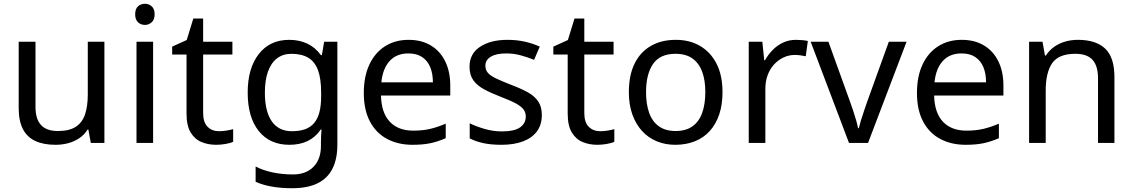

<svg xmlns="http://www.w3.org/2000/svg" viewBox="-20 -757 6004 1017"><path d="M533 -536V0H461L448 -71H444Q427 -43 400 -25Q373 -7 341 1.5Q309 10 274 10Q210 10 166.5 -10.5Q123 -31 101 -74Q79 -117 79 -185V-536H168V-191Q168 -127 197 -95Q226 -63 287 -63Q347 -63 381.5 -85.5Q416 -108 430.5 -151.5Q445 -195 445 -257V-536Z M791 -536V0H703V-536ZM748 -737Q768 -737 783.5 -723.5Q799 -710 799 -681Q799 -653 783.5 -639Q768 -625 748 -625Q726 -625 711 -639Q696 -653 696 -681Q696 -710 711 -723.5Q726 -737 748 -737Z M1140 -62Q1160 -62 1181 -65.5Q1202 -69 1215 -73V-6Q1201 1 1175 5.5Q1149 10 1125 10Q1083 10 1047.5 -4.5Q1012 -19 990 -55Q968 -91 968 -156V-468H892V-510L969 -545L1004 -659H1056V-536H1211V-468H1056V-158Q1056 -109 1079.5 -85.5Q1103 -62 1140 -62Z M1512 -546Q1565 -546 1607.5 -526Q1650 -506 1680 -465H1685L1697 -536H1767V9Q1767 85 1741 136.5Q1715 188 1662 214Q1609 240 1527 240Q1469 240 1420.5 231.5Q1372 223 1334 206V125Q1372 145 1423 156Q1474 167 1532 167Q1601 167 1640.5 126.5Q1680 86 1680 16V-5Q1680 -17 1681 -39.5Q1682 -62 1683 -71H1679Q1651 -30 1609.5 -10Q1568 10 1513 10Q1409 10 1350.5 -63Q1292 -136 1292 -267Q1292 -395 1350.5 -470.5Q1409 -546 1512 -546ZM1524 -472Q1479 -472 1447.5 -448Q1416 -424 1399.5 -378Q1383 -332 1383 -266Q1383 -167 1419.5 -114.5Q1456 -62 1526 -62Q1567 -62 1596 -72.5Q1625 -83 1644 -105.5Q1663 -128 1672 -163Q1681 -198 1681 -246V-267Q1681 -340 1664.5 -385Q1648 -430 1613 -451Q1578 -472 1524 -472Z M2144 -546Q2213 -546 2262.5 -516Q2312 -486 2338.5 -431.5Q2365 -377 2365 -304V-251H1998Q2000 -160 2044.5 -112.5Q2089 -65 2169 -65Q2220 -65 2259.5 -74.5Q2299 -84 2341 -102V-25Q2300 -7 2260 1.5Q2220 10 2165 10Q2089 10 2030.5 -21Q1972 -52 1939.5 -113.5Q1907 -175 1907 -264Q1907 -352 1936.5 -415Q1966 -478 2019.5 -512Q2073 -546 2144 -546ZM2143 -474Q2080 -474 2043.5 -433.5Q2007 -393 2000 -321H2273Q2273 -367 2259 -401Q2245 -435 2216.5 -454.5Q2188 -474 2143 -474Z M2850 -148Q2850 -96 2824 -61Q2798 -26 2750 -8Q2702 10 2636 10Q2580 10 2539.5 1Q2499 -8 2468 -24V-104Q2500 -88 2545.5 -74.5Q2591 -61 2638 -61Q2705 -61 2735 -82.5Q2765 -104 2765 -140Q2765 -160 2754 -176Q2743 -192 2714.5 -208Q2686 -224 2633 -244Q2581 -264 2544 -284Q2507 -304 2487 -332Q2467 -360 2467 -404Q2467 -472 2522.5 -509Q2578 -546 2668 -546Q2717 -546 2759.5 -536.5Q2802 -527 2839 -510L2809 -440Q2775 -454 2738 -464Q2701 -474 2662 -474Q2608 -474 2579.5 -456.5Q2551 -439 2551 -409Q2551 -387 2564 -371.5Q2577 -356 2607.5 -341.5Q2638 -327 2689 -307Q2740 -288 2776 -268Q2812 -248 2831 -219.5Q2850 -191 2850 -148Z M3159 -62Q3179 -62 3200 -65.5Q3221 -69 3234 -73V-6Q3220 1 3194 5.5Q3168 10 3144 10Q3102 10 3066.5 -4.5Q3031 -19 3009 -55Q2987 -91 2987 -156V-468H2911V-510L2988 -545L3023 -659H3075V-536H3230V-468H3075V-158Q3075 -109 3098.5 -85.5Q3122 -62 3159 -62Z M3807 -269Q3807 -202 3789.5 -150.5Q3772 -99 3739.5 -63Q3707 -27 3660.5 -8.5Q3614 10 3557 10Q3504 10 3459 -8.5Q3414 -27 3381 -63Q3348 -99 3329.5 -150.5Q3311 -202 3311 -269Q3311 -358 3341 -419.5Q3371 -481 3427 -513.5Q3483 -546 3560 -546Q3633 -546 3688.5 -513.5Q3744 -481 3775.5 -419.5Q3807 -358 3807 -269ZM3402 -269Q3402 -206 3418.5 -159.5Q3435 -113 3470 -88Q3505 -63 3559 -63Q3613 -63 3648 -88Q3683 -113 3699.5 -159.5Q3716 -206 3716 -269Q3716 -333 3699 -378Q3682 -423 3647.5 -447.5Q3613 -472 3558 -472Q3476 -472 3439 -418Q3402 -364 3402 -269Z M4196 -546Q4211 -546 4228.5 -544.5Q4246 -543 4259 -540L4248 -459Q4235 -462 4219.5 -464Q4204 -466 4190 -466Q4159 -466 4131 -453Q4103 -440 4081 -416.5Q4059 -393 4046.5 -360Q4034 -327 4034 -286V0H3946V-536H4018L4028 -438H4032Q4049 -468 4073 -492.5Q4097 -517 4128 -531.5Q4159 -546 4196 -546Z M4477 0 4274 -536H4368L4482 -220Q4490 -198 4499 -171Q4508 -144 4515 -119.5Q4522 -95 4525 -78H4529Q4533 -95 4540.5 -120Q4548 -145 4557.5 -172Q4567 -199 4574 -220L4688 -536H4782L4578 0Z M5074 -546Q5143 -546 5192.5 -516Q5242 -486 5268.5 -431.5Q5295 -377 5295 -304V-251H4928Q4930 -160 4974.5 -112.5Q5019 -65 5099 -65Q5150 -65 5189.5 -74.5Q5229 -84 5271 -102V-25Q5230 -7 5190 1.5Q5150 10 5095 10Q5019 10 4960.5 -21Q4902 -52 4869.5 -113.5Q4837 -175 4837 -264Q4837 -352 4866.5 -415Q4896 -478 4949.5 -512Q5003 -546 5074 -546ZM5073 -474Q5010 -474 4973.5 -433.5Q4937 -393 4930 -321H5203Q5203 -367 5189 -401Q5175 -435 5146.5 -454.5Q5118 -474 5073 -474Z M5689 -546Q5785 -546 5834 -499.5Q5883 -453 5883 -349V0H5796V-343Q5796 -408 5767 -440Q5738 -472 5676 -472Q5587 -472 5553 -422Q5519 -372 5519 -278V0H5431V-536H5502L5515 -463H5520Q5538 -491 5564.5 -509.5Q5591 -528 5623 -537Q5655 -546 5689 -546Z"/></svg>

Font: eng115
Style: Regular
Weight: 400
Designer: Monotype Design Team
Foundry: Monotype Imaging Inc.
Version: Version 2.013